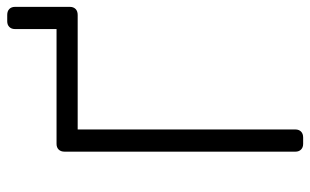

<svg xmlns="http://www.w3.org/2000/svg" viewBox="-188 -692 880 545"><g transform="rotate(-90 252.5 -420.0)"><path d="M482 -840Q493 -840 499 -834Q505 -828 505 -818V-662Q505 -652 499 -646Q493 -640 482 -640H157V-22Q157 -12 151 -6Q145 0 134 0H116Q106 0 100 -6Q94 -12 94 -22V-677Q94 -688 100 -694Q106 -700 116 -700H442V-818Q442 -828 448 -834Q454 -840 464 -840Z"/></g></svg>

Font: Rubik Light Light
Style: Regular
Weight: 300
Version: Version 2.101